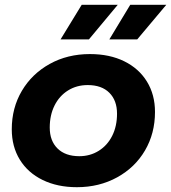

<svg xmlns="http://www.w3.org/2000/svg" viewBox="-20 -771 712 799"><path d="M29 -233Q29 -322 71 -393Q113 -464 187 -505Q261 -546 354 -546Q436 -546 497 -516Q558 -486 591.5 -431.5Q625 -377 625 -305Q625 -216 583.5 -145Q542 -74 467.5 -33Q393 8 300 8Q219 8 157.5 -22Q96 -52 62.5 -106.5Q29 -161 29 -233ZM467 -298Q467 -353 435 -385Q403 -417 345 -417Q299 -417 263 -394.5Q227 -372 207 -332Q187 -292 187 -240Q187 -185 219.5 -153Q252 -121 310 -121Q355 -121 391 -143.5Q427 -166 447 -206Q467 -246 467 -298ZM320 -751H470L350 -607H232ZM522 -751H672L551 -607H435Z"/></svg>

Font: Montserrat Alternates
Style: Bold Italic
Weight: 700
Italic angle: -11.3°
Designer: Julieta Ulanovsky
Foundry: Julieta Ulanovsky
Version: Version 7.200